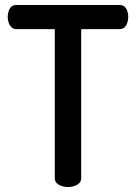

<svg xmlns="http://www.w3.org/2000/svg" viewBox="-20 -751 546 771"><path d="M253 0Q233 0 216.5 -9Q200 -18 200 -35V-634H45Q29 -634 20 -649Q11 -664 11 -683Q11 -701 19 -716Q27 -731 45 -731H460Q479 -731 487 -716Q495 -701 495 -684Q495 -664 486.5 -649Q478 -634 460 -634H306V-35Q306 -18 289.5 -9Q273 0 253 0Z"/></svg>

Font: Dosis SemiBold
Style: Regular
Weight: 600
Designer: EdgarTolentino, PabloImpallari, IginoMarini
Foundry: EdgarTolentino, PabloImpallari, IginoMarini
Version: Version 3.001; ttfautohint (v1.8.2)